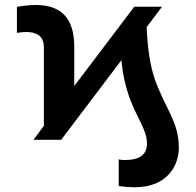

<svg xmlns="http://www.w3.org/2000/svg" viewBox="-20 -573 802 787"><path d="M230.8 0 477.6 -326.3C482.6 -269.5 492.9 -228.3 503.9 -193.2C536.2 -92.3 582.4 -45.5 582.4 15.6C582.4 59.3 555 83.1 489.3 83.1C484.4 83.1 474.4 82.4 466.6 80.3V189.6C489.3 192.8 512.4 194.6 531.6 194.6C674 194.6 713.1 95.9 713.1 32.7C713.1 -76 655.2 -129.6 612.9 -253.6C595.5 -305.4 584.9 -372.5 581.3 -462L644.2 -545.5H530.5L284.4 -220.5V-379.6C284.4 -473.7 252.1 -552.6 126.8 -552.6C103 -552.6 68.5 -549 49.4 -544.7V-438.2C61.8 -440.3 75.6 -441.8 87.4 -441.8C126.4 -441.8 159.8 -428.3 159.8 -379.6V-57.2L117.2 0Z"/></svg>

Font: Margiela Sans
Style: Bold
Weight: 700
Designer: Stefan Endress, Andreas Faust
Version: Version 1.100;FEAKit 1.0